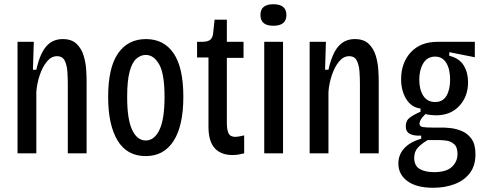

<svg xmlns="http://www.w3.org/2000/svg" viewBox="-20 -726 2304 909"><path d="M63 0V-528H140L136 -396H152Q169 -472 199 -506.5Q229 -541 277 -541Q319 -541 342.5 -518.5Q366 -496 376 -462.5Q386 -429 388 -396Q390 -363 390 -342V0H301V-331Q301 -356 299 -386.5Q297 -417 286.5 -438.5Q276 -460 250 -460Q223 -460 202 -434.5Q181 -409 168 -370Q155 -331 152 -291V0Z M670 13Q581 13 536.5 -61Q492 -135 492 -267Q492 -406 539 -473.5Q586 -541 671 -541Q756 -541 802 -473.5Q848 -406 848 -268Q848 -131 802 -59Q756 13 670 13ZM670 -61Q711 -61 735 -111.5Q759 -162 759 -267Q759 -377 733.5 -421.5Q708 -466 670 -466Q646 -466 625.5 -448Q605 -430 593.5 -386.5Q582 -343 582 -266Q582 -162 605.5 -111.5Q629 -61 670 -61Z M1081 8Q1026 8 996.5 -24.5Q967 -57 967 -126V-454H913V-528H935Q963 -528 975 -537.5Q987 -547 989 -568L996 -633H1054V-528H1133V-452H1054V-144Q1054 -112 1062 -95Q1070 -78 1095 -78Q1106 -78 1136 -85V0Q1120 4 1107 6Q1094 8 1081 8Z M1231 0V-528H1320V0ZM1274 -604Q1213 -604 1213 -655Q1213 -706 1274 -706Q1336 -706 1336 -655Q1336 -604 1274 -604Z M1446 0V-528H1523L1519 -396H1535Q1552 -472 1582 -506.5Q1612 -541 1660 -541Q1702 -541 1725.5 -518.5Q1749 -496 1759 -462.5Q1769 -429 1771 -396Q1773 -363 1773 -342V0H1684V-331Q1684 -356 1682 -386.5Q1680 -417 1669.5 -438.5Q1659 -460 1633 -460Q1606 -460 1585 -434.5Q1564 -409 1551 -370Q1538 -331 1535 -291V0Z M2031 163Q1952 163 1909 131.5Q1866 100 1866 48Q1866 6 1894.5 -24.5Q1923 -55 1974 -69V-84Q1939 -82 1920 -92.5Q1901 -103 1901 -128Q1901 -155 1920.5 -169.5Q1940 -184 1971 -197V-212Q1927 -218 1903 -257.5Q1879 -297 1879 -351Q1879 -428 1924.5 -478Q1970 -528 2052 -528H2228V-455L2107 -479V-462Q2155 -450 2175.5 -416Q2196 -382 2196 -337Q2196 -269 2154.5 -224.5Q2113 -180 2044 -180Q2034 -180 2020 -181.5Q2006 -183 1994 -186Q1976 -168 1971 -157.5Q1966 -147 1966 -141Q1966 -127 1982 -124.5Q1998 -122 2029 -122H2078Q2089 -122 2113.5 -119.5Q2138 -117 2165.5 -106Q2193 -95 2212 -69Q2231 -43 2231 4Q2231 59 2204 94Q2177 129 2131.5 146Q2086 163 2031 163ZM2040 -243Q2076 -243 2093.5 -272Q2111 -301 2111 -349Q2111 -398 2093 -428Q2075 -458 2040 -458Q2003 -458 1984 -426.5Q1965 -395 1965 -349Q1965 -302 1984 -272.5Q2003 -243 2040 -243ZM2035 89Q2093 89 2119.5 64Q2146 39 2146 3Q2146 -30 2129.5 -44Q2113 -58 2091.5 -60.5Q2070 -63 2055 -63H2005Q1973 -44 1957 -25.5Q1941 -7 1941 21Q1941 59 1967 74Q1993 89 2035 89Z"/></svg>

Font: Bricolage Grotesque 10pt Condensed
Style: Regular
Weight: 400
Width: 3
Designer: Mathieu Triay
Foundry: Atelier Triay
Version: Version 1.000; ttfautohint (v1.8.4.7-5d5b);gftools[0.9.29]